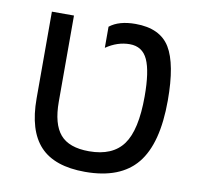

<svg xmlns="http://www.w3.org/2000/svg" viewBox="-72 -684 797 769"><g transform="rotate(10 326.5 -299.5)"><path d="M321.8 9.8Q197.3 9.8 138.7 -53Q80.1 -115.7 80.1 -246.1V-599.1H169.9V-249Q169.9 -158.2 205.8 -116.2Q241.7 -74.2 323.2 -74.2Q418.9 -74.2 461.9 -133.3Q504.9 -192.4 504.9 -329.1Q504.9 -430.7 483.4 -477.8Q461.9 -524.9 410.2 -524.9Q360.4 -524.9 314 -493.2V-579.1Q351.6 -608.9 418.9 -608.9Q519 -608.9 559.1 -543.2Q599.1 -477.5 599.1 -329.1Q599.1 -153.8 532.2 -72Q465.3 9.8 321.8 9.8Z"/></g></svg>

Font: Arimo Nerd Font
Style: Regular
Weight: 400
Designer: Steve Matteson
Foundry: Monotype Imaging Inc.
Version: Version 1.33;Nerd Fonts 3.2.1